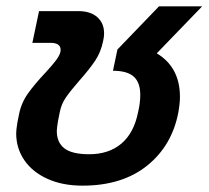

<svg xmlns="http://www.w3.org/2000/svg" viewBox="-20 -570 657 605"><path d="M31 -150Q31 -161 35 -185L40 -210Q47 -246 68.5 -276Q90 -306 125 -343Q146 -366 156.5 -380Q167 -394 170 -405Q171 -408 171 -413Q171 -435 139 -435H82L103 -535H227Q265 -535 286.5 -516Q308 -497 308 -465Q308 -453 305 -441Q298 -406 280 -379Q262 -352 231 -317Q203 -285 188 -263.5Q173 -242 168 -215L163 -190Q159 -166 159 -157Q159 -121 183 -102.5Q207 -84 261 -84Q323 -84 362.5 -117.5Q402 -151 415 -216Q422 -245 422 -271Q422 -310 401.5 -328.5Q381 -347 336 -347L350 -414L481 -550H617L474 -402Q547 -358 547 -265Q547 -244 542 -216Q522 -111 443.5 -48Q365 15 240 15Q177 15 129.5 -6.5Q82 -28 56.5 -65.5Q31 -103 31 -150Z"/></svg>

Font: Prompt Medium
Style: Italic
Weight: 500
Italic angle: -12°
Designer: Katatrad Team
Foundry: CadsonDemak
Version: Version 1.001